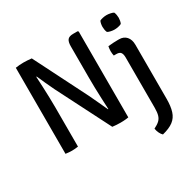

<svg xmlns="http://www.w3.org/2000/svg" viewBox="-190 -893 1337 1318"><g transform="rotate(-30 479.0 -234.0)"><path d="M90.5 -682Q103.5 -684.5 122.5 -685.8Q141.5 -687 153.5 -687Q166.5 -687 184.2 -686Q202 -685 217.5 -683L189.5 -559.5L181 -557.5Q183 -523 185 -480.2Q187 -437.5 188.2 -393.8Q189.5 -350 189.5 -313V0Q176 2 163.5 3Q151 4 140.5 4Q130 4 116.8 3Q103.5 2 90.5 0ZM248 -420Q230 -456.5 214.2 -491.8Q198.5 -527 184.5 -558.5L134.5 -618.5L217.5 -683L429 -263.5Q448 -224.5 464.8 -187.2Q481.5 -150 496 -119L548.5 -64L461.5 0ZM589 -681.5V-1Q581 0.5 569.5 1.8Q558 3 546.5 3.5Q535 4 525 4Q510.5 4 494 3Q477.5 2 461.5 0L490.5 -118.5L499 -119.5Q497 -160 495 -205Q493 -250 492 -293.5Q491 -337 491 -371.5V-621Q491 -656 503.2 -671.5Q515.5 -687 548 -687H583ZM880.5 19.5Q880.5 79 868 118.5Q855.5 158 824.2 181.8Q793 205.5 736.5 219.5Q725.5 209.5 717.2 192.5Q709 175.5 706 156Q734.5 142 750.2 127.5Q766 113 772.5 90.8Q779 68.5 779 32.5V-366.5Q779 -393 769.5 -405.8Q760 -418.5 735.5 -418.5H715Q711 -437 711 -455Q711 -464 712 -473.2Q713 -482.5 715 -492.5Q735.5 -495 756 -496Q776.5 -497 788.5 -497H802Q838.5 -497 859.5 -473.2Q880.5 -449.5 880.5 -408.5ZM746 -627Q746 -638 748.2 -650.2Q750.5 -662.5 755 -672Q764 -677 779.8 -680.5Q795.5 -684 810 -684Q824 -684 840.5 -680.5Q857 -677 865 -672Q869.5 -662.5 871.8 -650Q874 -637.5 874 -627Q874 -616.5 871.8 -604Q869.5 -591.5 865 -582.5Q858 -577.5 841 -573.8Q824 -570 810 -570Q795.5 -570 779.5 -573.5Q763.5 -577 755 -582.5Q750.5 -591.5 748.2 -604Q746 -616.5 746 -627Z"/></g></svg>

Font: Signika Light
Style: Regular
Weight: 400
Version: Version 2.003;gftools[0.9.32]